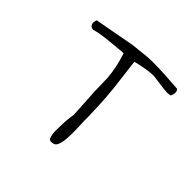

<svg xmlns="http://www.w3.org/2000/svg" viewBox="-137 -629 761 761"><g transform="rotate(45 243.5 -248.5)"><path d="M451 -459Q441 -457 433 -457Q427 -457 414 -458.5Q401 -460 387 -462Q373 -464 362 -465.5Q351 -467 350 -467Q315 -467 255 -452L271 -321Q276 -274 277.5 -236.5Q279 -199 280 -171V-145Q281 -126 281.5 -110Q282 -94 282 -80Q282 -52 279.5 -35Q277 -18 272.5 -9Q268 0 261.5 3Q255 6 246 6Q237 6 233.5 -2Q230 -10 228.5 -21.5Q227 -33 227.5 -44.5Q228 -56 228 -63Q228 -100 234 -132Q234 -133 232.5 -163Q231 -193 227 -253L225 -331Q221 -386 201 -446Q179 -444 155.5 -442Q132 -440 111 -437.5Q90 -435 74 -432Q58 -429 50 -426Q30 -428 30 -448Q30 -456 34 -463Q45 -465 87 -472.5Q129 -480 203 -494L258 -500Q283 -503 308 -503Q349 -503 384.5 -500.5Q420 -498 450 -496Q457 -490 457 -481Q457 -471 451 -459Z"/></g></svg>

Font: Gaegu Light
Style: Regular
Weight: 300
Designer: JIKJI
Foundry: JIKJI
Version: Version 1.00